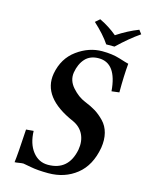

<svg xmlns="http://www.w3.org/2000/svg" viewBox="-122 -888 748 973"><g transform="rotate(15 251.5 -401.0)"><path d="M476.1 -630.9Q470.2 -566.9 470.2 -479L430.2 -474.1Q418.9 -619.1 325.2 -619.1Q280.3 -619.1 254.6 -591.1Q229 -563 221.2 -517.1Q214.4 -474.1 246.1 -438.5Q277.8 -402.8 314 -388.2Q347.2 -375 371.6 -360.1Q396 -345.2 419.4 -321Q442.9 -296.9 451.9 -262Q460.9 -227.1 454.1 -184.1Q437 -87.9 375.5 -39.1Q314 9.8 228 9.8Q171.9 9.8 134.5 2.4Q97.2 -4.9 94.2 -4.9Q84.5 -4.9 70.8 -2.4Q57.1 0 48.8 0Q54.7 -44.9 62 -174.8L101.1 -178.2Q103 -111.3 134.5 -71Q166 -30.8 214.8 -30.8Q322.8 -30.8 345.2 -145Q353 -189.9 336.4 -224.9Q319.8 -259.8 280.8 -277.8Q101.6 -355 124 -484.9Q139.2 -567.9 201.2 -613Q263.2 -658.2 333 -658.2Q386.2 -658.2 426.3 -645.5Q466.3 -632.8 476.1 -630.9ZM342.8 -696.8Q314 -740.7 257.8 -792L280.8 -812Q332.5 -787.1 373 -752.9Q429.2 -790 485.8 -812L501 -792Q446.8 -754.9 386.2 -696.8Z"/></g></svg>

Font: Linux Libertine O
Style: Semibold Italic
Weight: 600
Italic angle: -11.5°
Designer: Philipp H. Poll
Foundry: Philipp H. Poll
Version: Version 5.1.2